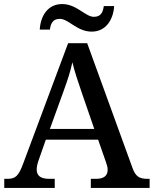

<svg xmlns="http://www.w3.org/2000/svg" viewBox="-20 -927 758 947"><path d="M432 -771C503 -771 539 -831 543 -897H492C488 -870 480 -844 443 -844C401 -844 358 -907 287 -907C215 -907 180 -848 176 -781H226C230 -808 238 -834 275 -834C318 -834 360 -771 432 -771ZM1 0H250V-45H222C181 -45 161 -60 161 -91C161 -104 165 -122 171 -138L206 -238H464L502 -129C507 -115 511 -103 511 -90C511 -59 491 -45 454 -45H428V0H718V-45H706C667 -45 648 -57 633 -100L410 -714H316L95 -122C72 -59 56 -45 18 -45H1ZM226 -291 293 -476C314 -534 327 -573 337 -620C348 -573 365 -524 384 -468L445 -291Z"/></svg>

Font: Noto Serif Malayalam Medium
Style: Regular
Weight: 500
Designer: Indian type Foundry, Jelle Bosma, Monotype Design Team
Foundry: Monotype Imaging Inc.
Version: Version 2.104